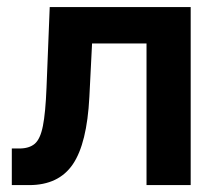

<svg xmlns="http://www.w3.org/2000/svg" viewBox="-20 -536 626 556"><path d="M14.2 0V-106H36.1Q64.5 -106 80.6 -119.6Q96.7 -133.3 104.2 -171.1Q111.8 -209 114.7 -282.2L124 -515.6H532.2V0H404.3V-410.2H246.6L238.8 -255.4Q231.9 -120.6 190.9 -60.3Q149.9 0 64.5 0Z"/></svg>

Font: Inter Display Semi Bold
Style: Regular
Weight: 600
Designer: Rasmus Andersson
Foundry: rsms
Version: Version 4.000;git-37864ae